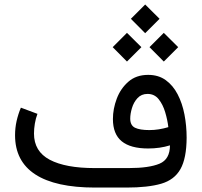

<svg xmlns="http://www.w3.org/2000/svg" viewBox="-20 -846 910 866"><path d="M570.3 -761.2 634.8 -825.7 699.7 -761.2 634.8 -696.3ZM654.3 -633.3 718.8 -697.8 783.7 -633.3 718.8 -568.4ZM488.3 -633.3 552.7 -697.8 617.7 -633.3 552.7 -568.4ZM746.6 -190.4Q701.2 -176.3 648.4 -176.3Q568.8 -176.3 529.1 -208.7Q489.3 -241.2 489.3 -309.1Q489.3 -355 506.6 -400.9Q523.9 -446.8 559.1 -477.5Q594.2 -508.3 648.4 -508.3Q694.8 -508.3 727.5 -484.6Q760.3 -460.9 781.2 -420.7Q802.2 -380.4 812 -329.6Q821.8 -278.8 821.8 -225.1Q821.3 -131.8 793.9 -83.3Q766.6 -34.7 707 -17.3Q647.5 0 550.3 0H408.7Q230.5 0 139.2 -59.3Q47.9 -118.7 47.9 -236.3Q47.9 -269 54.9 -300.3Q62 -331.5 74.2 -360.4L148.9 -332.5Q141.1 -312 137.2 -288.6Q133.3 -265.1 133.3 -243.7Q133.3 -163.1 204.3 -125.5Q275.4 -87.9 406.7 -87.9H560.5Q652.3 -87.9 699.5 -107.7Q746.6 -127.4 746.6 -190.4ZM739.3 -272.5Q735.4 -305.2 725.1 -339.8Q714.8 -374.5 695.8 -398.4Q676.8 -422.4 645.5 -422.4Q617.7 -422.4 600.3 -403.6Q583 -384.8 575.2 -358.6Q567.4 -332.5 567.4 -311Q567.4 -280.3 589.1 -269.8Q610.8 -259.3 653.8 -259.3Q675.3 -259.3 696.5 -262.7Q717.8 -266.1 739.3 -272.5Z"/></svg>

Font: Vazir WOL-UI
Style: Regular-WOL-UI
Weight: 400
Designer: Saber Rastikerdar
Foundry: Saber Rastikerdar
Version: Version 30.1.0